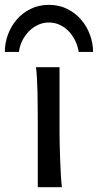

<svg xmlns="http://www.w3.org/2000/svg" viewBox="-64 -777 406 797"><path d="M183.1 -231.9Q183.1 -208.5 183.8 -176.5Q184.6 -144.5 185.8 -111.8Q187 -79.1 188.7 -49.3Q190.4 -19.5 192.9 0H92.8V-258.8Q92.8 -294.4 92.5 -329.1Q92.3 -363.8 91.6 -394.8Q90.8 -425.8 89.4 -452.4Q87.9 -479 85.4 -498H183.1ZM262.7 -561.5Q258.8 -586.4 248 -608.4Q237.3 -630.4 221.2 -647.2Q205.1 -664.1 184.1 -673.8Q163.1 -683.6 139.2 -683.6Q115.2 -683.6 94 -673.8Q72.8 -664.1 56.2 -647.2Q39.6 -630.4 28.6 -608.4Q17.6 -586.4 14.6 -561.5H-43.9Q-43.9 -597.2 -31.5 -632.1Q-19 -667 4.6 -694.8Q28.3 -722.7 62.3 -739.7Q96.2 -756.8 139.2 -756.8Q181.6 -756.8 215.6 -739.7Q249.5 -722.7 273.2 -694.8Q296.9 -667 309.6 -632.1Q322.3 -597.2 322.3 -561.5Z"/></svg>

Font: Andika Viet
Style: Regular
Weight: 400
Designer: Victor Gaultney, Annie Olsen, Julie Remington, Don Collingsworth, Eric Hays, Becca Hirsbrunner
Foundry: SIL International
Version: Version 5.000